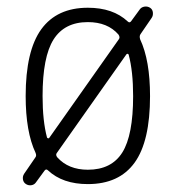

<svg xmlns="http://www.w3.org/2000/svg" viewBox="-20 -554 540 588"><path d="M110.4 -259.8Q110.4 -183.6 124 -132.8Q125 -130.9 127.4 -130.4Q129.9 -129.9 130.9 -131.8L343.8 -433.6Q348.6 -439.5 342.8 -448.2Q309.6 -486.3 249 -486.3Q177.7 -486.3 144 -433.1Q110.4 -379.9 110.4 -259.8ZM387.7 -259.8Q387.7 -335.9 374 -386.7Q373 -388.7 371.1 -389.2Q369.1 -389.6 367.2 -387.7L154.3 -85.9Q149.4 -80.1 155.3 -72.3Q189.5 -34.2 249 -34.2Q321.3 -34.2 354.5 -86.9Q387.7 -139.6 387.7 -259.8ZM53.7 -21.5 87.9 -71.3Q92.8 -77.1 88.9 -85.9Q58.6 -150.4 58.6 -259.8Q58.6 -398.4 106.4 -464.4Q154.3 -530.3 249 -530.3Q326.2 -530.3 371.1 -488.3Q377 -482.4 381.8 -489.3L408.2 -525.4Q413.1 -532.2 422.4 -533.7Q431.6 -535.2 439.5 -530.3Q447.3 -525.4 448.2 -515.6Q449.2 -505.9 444.3 -499L410.2 -449.2Q406.2 -443.4 409.2 -433.6Q439.5 -369.1 439.5 -259.8Q439.5 -121.1 392.1 -55.7Q344.7 9.8 249 9.8Q171.9 9.8 127 -32.2Q121.1 -38.1 116.2 -31.2L89.8 4.9Q85 11.7 76.2 13.2Q67.4 14.6 59.6 9.8Q51.8 4.9 50.3 -4.4Q48.8 -13.7 53.7 -21.5Z"/></svg>

Font: Rounded-X Mgen+ 2m light
Style: Regular
Weight: 200
Designer: [Source Han Sans]
Ryoko NISHIZUKA  (kana & ideographs); Paul D. Hunt (Latin, Greek & Cyrillic); Wenlong ZHANG  (bopomofo
Version: Version 1.059.20150602